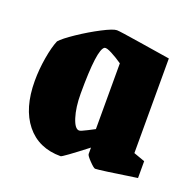

<svg xmlns="http://www.w3.org/2000/svg" viewBox="-93 -568 682 675"><g transform="rotate(20 247.5 -230.0)"><path d="M24 -206Q24 -249 31.5 -293Q39 -337 50 -363Q63 -378 102.5 -404.5Q142 -431 181.5 -451.5Q221 -472 235 -472Q245 -472 326.5 -459Q408 -446 440 -441V-87L482 -72V-9Q344 12 329 12Q324 12 307 -5.5Q290 -23 290 -29V-53Q206 12 200 12Q117 12 70.5 -46Q24 -104 24 -206ZM284 -120V-366Q264 -380 243 -391Q222 -402 215 -399Q191 -386 191 -219Q191 -168 202.5 -131.5Q214 -95 230 -95Q236 -95 259 -107Q282 -119 284 -120Z"/></g></svg>

Font: Grenze ExtraBold
Style: Regular
Weight: 800
Designer: Renata Polastri
Foundry: Omnibus-Type
Version: Version 1.002; ttfautohint (v1.8)